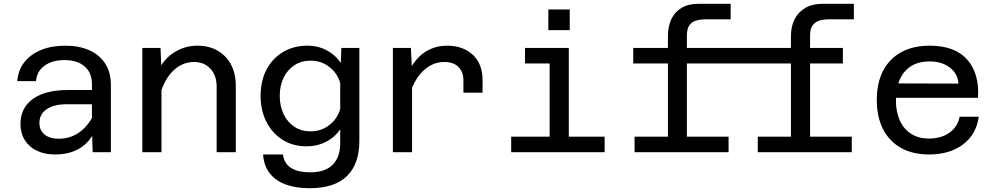

<svg xmlns="http://www.w3.org/2000/svg" viewBox="-20 -803 5240 1013"><path d="M469 0 465 -125V-360Q465 -419 426.5 -452.5Q388 -486 321 -486Q256 -486 215 -456.5Q174 -427 170 -375H71Q76 -434 109 -475.5Q142 -517 197 -539.5Q252 -562 324 -562Q398 -562 452 -537.5Q506 -513 535.5 -467Q565 -421 565 -355V0ZM270 12Q216 12 175 -7.5Q134 -27 111 -63.5Q88 -100 88 -149Q88 -234 153.5 -281Q219 -328 337 -328H478V-253H333Q265 -253 226.5 -227Q188 -201 188 -154Q188 -115 215.5 -93Q243 -71 290 -71Q350 -71 396.5 -103.5Q443 -136 472 -193L483 -119Q457 -56 403 -22Q349 12 270 12Z M1123 0V-347Q1123 -405 1090 -440.5Q1057 -476 1004 -476Q943 -476 895.5 -431.5Q848 -387 820 -293L804 -406Q835 -484 893.5 -523Q952 -562 1021 -562Q1083 -562 1128.5 -535.5Q1174 -509 1199 -462Q1224 -415 1224 -351V0ZM731 0V-550H827L832 -426V0Z M1778 -471 1781 -550H1876V-60Q1876 62 1810.5 126Q1745 190 1613 190Q1540 190 1486.5 170Q1433 150 1402.5 110.5Q1372 71 1368 12H1473Q1478 57 1513.5 81.5Q1549 106 1618 106Q1696 106 1735.5 66Q1775 26 1775 -48V-121Q1747 -79 1700.5 -55Q1654 -31 1597 -31Q1526 -31 1471.5 -65Q1417 -99 1386 -159.5Q1355 -220 1355 -296Q1355 -378 1387 -437.5Q1419 -497 1475 -529.5Q1531 -562 1602 -562Q1659 -562 1705 -537Q1751 -512 1778 -471ZM1619 -110Q1673 -110 1715.5 -141.5Q1758 -173 1775 -227V-366Q1758 -420 1715.5 -451.5Q1673 -483 1619 -483Q1570 -483 1533.5 -459Q1497 -435 1476.5 -393.5Q1456 -352 1456 -297Q1456 -243 1476.5 -200.5Q1497 -158 1533.5 -134Q1570 -110 1619 -110Z M2425 -314V-380Q2425 -423 2399 -449.5Q2373 -476 2324 -476Q2262 -476 2213 -429.5Q2164 -383 2135 -288L2121 -390Q2143 -447 2174.5 -485Q2206 -523 2247.5 -542.5Q2289 -562 2339 -562Q2422 -562 2474 -514.5Q2526 -467 2526 -380V-314ZM2053 0V-550H2148L2154 -425V0Z M2880 0V-550H2981V0ZM2677 0V-82H3170V0ZM2750 -468V-550H2930V-468ZM2873 -644V-753H2986V-644Z M3504 0V-612Q3504 -663 3521.5 -701Q3539 -739 3575 -761Q3611 -783 3666 -783H3835V-701H3701Q3674 -701 3651.5 -694Q3629 -687 3616.5 -668.5Q3604 -650 3604 -615V0ZM3321 -468V-550H4071V-468ZM3328 0V-82H3824V0ZM4153 0V-612Q4153 -663 4172 -701Q4191 -739 4228.5 -761Q4266 -783 4321 -783H4485V-701H4351Q4324 -701 4302 -694Q4280 -687 4267 -668.5Q4254 -650 4254 -615V0ZM4023 -468V-550H4427V-468ZM3978 0V-82H4474V0Z M4881 12Q4796 12 4734 -22.5Q4672 -57 4639 -121.5Q4606 -186 4606 -276Q4606 -366 4639.5 -430Q4673 -494 4735.5 -528Q4798 -562 4885 -562Q5018 -562 5083 -488.5Q5148 -415 5140 -287H4686L4687 -363L5037 -362Q5033 -415 4991 -447Q4949 -479 4885 -479Q4799 -479 4753 -425Q4707 -371 4707 -272Q4707 -213 4727.5 -167.5Q4748 -122 4787 -97Q4826 -72 4881 -72Q4946 -72 4989.5 -103Q5033 -134 5043 -187H5144Q5131 -94 5061 -41Q4991 12 4881 12Z"/></svg>

Font: Azeret Mono Thin
Style: Regular
Weight: 400
Version: Version 1.002